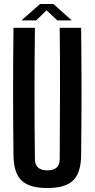

<svg xmlns="http://www.w3.org/2000/svg" viewBox="-20 -940 477 968"><path d="M219 8Q128 8 88.5 -30Q49 -68 48 -157Q44 -478 48 -800H156Q154 -640 154 -469Q154 -298 156 -138Q156 -81 219 -81Q281 -81 281 -138Q282 -298 282.5 -469Q283 -640 281 -800H389Q393 -478 389 -157Q388 -68 348.5 -30Q309 8 219 8ZM88 -837 182 -920H249L342 -837H269L215 -888L162 -837Z"/></svg>

Font: Big Shoulders Display
Style: Bold
Weight: 700
Designer: Patric King
Foundry: XO Type Co
Version: Version 1.000; ttfautohint (v1.8.2)